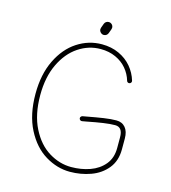

<svg xmlns="http://www.w3.org/2000/svg" viewBox="-113 -854 848 951"><g transform="rotate(15 311.0 -378.5)"><path d="M311.5 -265.6Q311.5 -270 314.7 -273.4Q317.9 -276.9 321.8 -277.8L340.8 -281.2Q390.1 -290.5 426.3 -295.9Q462.4 -301.3 490.2 -301.3Q519.5 -301.3 536.4 -281.2Q553.2 -261.2 553.2 -225.1V-169.9Q553.2 -110.4 521.2 -71.3Q489.3 -32.2 438.7 -13.9Q388.2 4.4 332 4.4Q266.6 4.4 206.1 -32.2Q145.5 -68.8 106.9 -143.6Q68.4 -218.3 68.4 -325.2Q68.4 -424.8 103.8 -497.8Q139.2 -570.8 197.5 -608.9Q255.9 -647 323.7 -647Q372.6 -647 411.6 -628.9Q450.7 -610.8 476.6 -580.1Q502.4 -549.3 513.7 -511.2Q515.6 -505.4 511.7 -500.5Q507.8 -495.6 502 -495.6Q498 -495.6 494.6 -498Q491.2 -500.5 490.2 -504.4Q480.5 -537.6 458 -564.5Q435.5 -591.3 401.1 -606.9Q366.7 -622.6 323.7 -622.6Q262.7 -622.6 210 -587.4Q157.2 -552.2 125 -484.9Q92.8 -417.5 92.8 -325.2Q92.8 -225.6 127.7 -156.5Q162.6 -87.4 217.5 -53.7Q272.5 -20 332 -20Q383.8 -20 428.5 -35.9Q473.1 -51.8 501 -85.4Q528.8 -119.1 528.8 -169.9V-225.1Q528.8 -276.9 490.2 -276.9Q464.4 -276.9 429.4 -271.7Q394.5 -266.6 347.7 -257.3Q340.3 -256.3 325.7 -253.4Q320.3 -252.4 315.9 -256.3Q311.5 -260.3 311.5 -265.6ZM319.3 -693.8Q310.1 -693.8 303 -700.9Q295.9 -708 295.9 -717.3Q295.9 -720.7 297.4 -725.1L305.2 -746.6Q307.6 -753.4 313.5 -757.8Q319.3 -762.2 327.1 -762.2Q336.9 -762.2 343.8 -755.4Q350.6 -748.5 350.6 -738.8Q350.6 -735.4 349.1 -731L341.3 -709.5Q338.9 -702.6 333 -698.2Q327.1 -693.8 319.3 -693.8Z"/></g></svg>

Font: Velvelyne Light
Style: Regular
Weight: 200
Designer: Manon Van der Borght et Mariel Nils
Foundry: Velvetyne
Version: Version 1.070